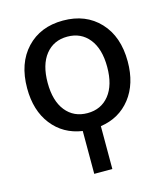

<svg xmlns="http://www.w3.org/2000/svg" viewBox="-112 -616 798 922"><g transform="rotate(-15 287.0 -155.0)"><path d="M537 -260Q537 -149 481.5 -78Q426 -7 332 7V220H242V7Q148 -7 92.5 -78Q37 -149 37 -260Q37 -384 105.5 -457Q174 -530 287 -530Q400 -530 468.5 -457Q537 -384 537 -260ZM179 -120Q219 -70 287 -70Q355 -70 395 -120Q435 -170 435 -260Q435 -350 395 -400Q355 -450 287 -450Q219 -450 179 -400Q139 -350 139 -260Q139 -170 179 -120Z"/></g></svg>

Font: M PLUS 1p Medium
Style: Regular
Weight: 500
Version: Version 1.062